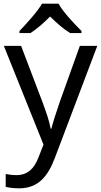

<svg xmlns="http://www.w3.org/2000/svg" viewBox="-20 -786 550 1046"><path d="M299 -766H209C183 -721 123 -656 86 -617V-606H146C181 -628 217 -660 253 -696C289 -660 327 -627 362 -606H424V-617C386 -655 323 -721 299 -766ZM1 -536 217 2 189 73C167 131 131 168 70 168C47 168 25 165 11 162V232C28 236 52 240 84 240C188 240 241 175 279 74L510 -536H415L306 -232C287 -177 268 -118 260 -85H256C248 -129 231 -177 211 -231L95 -536Z"/></svg>

Font: Noto Sans Elbasan
Style: Regular
Weight: 400
Designer: Monotype Design Team
Foundry: Monotype Imaging Inc.
Version: Version 2.004